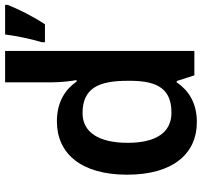

<svg xmlns="http://www.w3.org/2000/svg" viewBox="-40 -760 810 771"><g transform="rotate(-90 365.5 -375.0)"><path d="M260 10C341 10 389 -26 420 -71H425L448 0H546V-760H420V-570C420 -536 425 -492 429 -473H423C392 -517 343 -552 263 -552C135 -552 49 -456 49 -270C49 -85 134 10 260 10ZM731 -750V-760H612C607 -717 593 -651 581 -613V-600H653C686 -650 715 -709 731 -750ZM298 -92C219 -92 177 -153 177 -268C177 -383 219 -449 296 -449C396 -449 426 -385 426 -269V-253C425 -145 391 -92 298 -92Z"/></g></svg>

Font: Noto Sans Bengali SemiBold
Style: Regular
Weight: 600
Designer: Jelle Bosma - Monotype Design Team
Foundry: Monotype Imaging Inc.
Version: Version 2.003